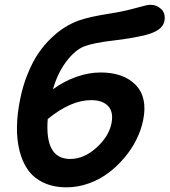

<svg xmlns="http://www.w3.org/2000/svg" viewBox="-20 -780 718 813"><path d="M262.2 13.2Q206.1 13.2 164.3 -6.6Q122.6 -26.4 98.4 -60.5Q74.2 -94.7 62.5 -142.3Q50.8 -189.9 51.8 -243.7Q52.7 -297.4 64.9 -357.9Q76.7 -417.5 97.7 -468.5Q118.7 -519.5 143.1 -555.2Q167.5 -590.8 197.3 -619.1Q227.1 -647.5 254.4 -664.3Q281.7 -681.2 310.1 -691.9Q337.9 -701.7 368.9 -708.5Q399.9 -715.3 438.2 -721.4Q476.6 -727.5 492.2 -731Q517.1 -735.8 545.4 -743.4Q573.7 -751 590.8 -755.4Q607.9 -759.8 616.2 -759.8Q643.6 -759.8 663.1 -741Q682.6 -722.2 675.8 -689Q667 -649.4 596.2 -631.8Q540.5 -617.7 458.3 -608.2Q376 -598.6 337.9 -584Q298.3 -569.3 261 -519.8Q223.6 -470.2 204.1 -401.9Q250.5 -436 303.2 -454.6Q356 -473.1 405.8 -473.1Q503.9 -473.1 554.9 -419.9Q606 -366.7 585.9 -270Q577.6 -229.5 557.6 -189Q537.6 -148.4 506.8 -112.1Q476.1 -75.7 438.7 -47.6Q401.4 -19.5 355.5 -3.2Q309.6 13.2 262.2 13.2ZM366.2 -356Q279.8 -356 182.1 -275.9Q168.9 -106.9 276.9 -106.9Q335.4 -106.9 388.2 -154.5Q440.9 -202.1 452.1 -257.8Q461.4 -306.6 437.5 -331.3Q413.6 -356 366.2 -356Z"/></svg>

Font: Shantell Sans Normal
Style: Italic
Weight: 600
Italic angle: -11.31°
Designer: Stephen Nixon, Anya Danilova, Shantell Martin
Foundry: Arrow Type
Version: Version 1.006;[559af2be0]